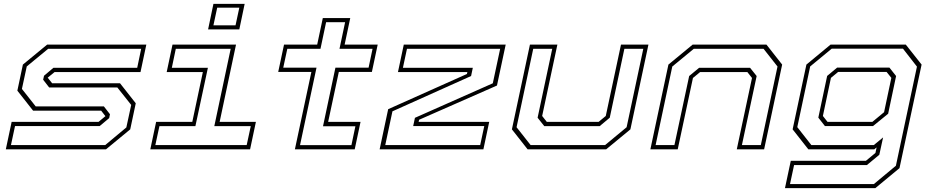

<svg xmlns="http://www.w3.org/2000/svg" viewBox="-20 -770 4829 990"><path d="M10 0 40 -141.5H488L523.5 -171L501.5 -199.5H150.5L69.5 -302.5L98 -437L223 -540H734.5L704.5 -398.5H261.5L226 -369.5L249 -340.5H599L680 -237.5L651.5 -103L526.5 0ZM36.5 -22H522.5L631.5 -113L656.5 -229L585 -319H233.5L202.5 -359L207 -379.5L255.5 -420.5H687.5L708 -518.5H228.5L118 -427.5L93 -311.5L164 -221.5H515.5L547 -181L543 -161L494 -120H57.5Z M1053 -618.5 1080.5 -750H1241.5L1214 -618.5ZM1080.5 -639.5H1194.5L1214 -730.5H1100ZM755 0 785 -141.5H971.5L1026 -398.5H839.5L869.5 -540H1197L1112.5 -141.5H1299.5L1269.5 0ZM781 -22H1252L1273 -119.5H1085L1169.5 -518.5H886.5L866 -420.5H1052L987.5 -119.5H802Z M1500.5 0 1585.5 -399H1414.5L1444.5 -540H1615.5L1644.5 -677H1786L1757 -540H1927.5L1897.5 -399H1727L1672 -141.5H1839L1809 0ZM1527 -21.5H1792L1812.5 -119H1645.5L1709.5 -421H1880.5L1901 -518.5H1730.5L1759.5 -655.5H1661.5L1632.5 -518.5H1461.5L1440.5 -421H1612Z M1937.5 0 1981.5 -207 2387.5 -388.5 2390 -398.5H2032L2062 -540H2587.5L2542.5 -329L2141 -152.5L2138.5 -141.5H2502.5L2472.5 0ZM1966.5 -22H2456L2477 -120H2110.5L2119.5 -162.5L2521 -340.5L2559 -518.5H2078.5L2057.5 -420.5H2418L2409 -378L2003.5 -196Z M2700.5 0 2619.5 -103 2712.5 -540H2854L2775.5 -172L2799.5 -141.5H3066.5L3103.5 -172L3182 -540H3323.5L3230.5 -103L3105.5 0ZM2716 -22H3100L3211 -114L3297 -518.5H3199.5L3124 -163L3072 -119.5H2786.5L2752 -163L2827.5 -518.5H2729.5L2643.5 -114Z M3333.5 0 3426.5 -437 3551.5 -540H3932L4013 -437L3920 0H3779L3857.5 -368L3833.5 -398.5H3590L3553 -368L3474.5 0ZM3360.5 -22H3457.5L3533.5 -378L3585 -420.5H3847.5L3881.5 -378L3805.5 -22H3903L3989 -427L3917 -518.5H3557.5L3446.5 -427Z M4027.5 200 4057.5 59H4445L4494 18.5L4500 -10L4488 0H4148L4067 -103L4138 -437L4262.5 -540H4650.5L4732 -437L4618 97L4493.5 200ZM4053.5 179H4486L4599.5 84.5L4708 -426.5L4636 -519H4268.5L4157.5 -427.5L4091 -114.5L4163.5 -22H4485.5L4533.5 -61.5L4514 28L4450 81H4074.5ZM4233.5 -120 4199.5 -163.5 4245 -378.5 4296.5 -421.5H4566L4600.5 -378L4559.5 -183.5L4481.5 -120ZM4247 -141.5H4478L4538.5 -191.5L4576 -368.5L4551.5 -399H4301.5L4264.5 -368.5L4223 -172Z"/></svg>

Font: Tourney Expanded ExtraLight
Style: Italic
Weight: 200
Width: 7
Italic angle: -12°
Designer: Tyler Finck
Foundry: Etcetera Type Co
Version: Version 1.010; ttfautohint (v1.8.3)